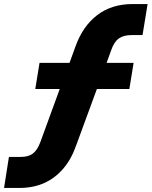

<svg xmlns="http://www.w3.org/2000/svg" viewBox="-76 -736 748 947"><path d="M-56 191 -32 38H26Q64 38 86 21.5Q108 5 123 -35L235 -342L252 -297H98L119 -426H295L256 -396L296 -506Q332 -607 403.5 -661.5Q475 -716 578 -716H652L627 -563H573Q534 -563 510.5 -546.5Q487 -530 473 -490L439 -396L421 -426H583L562 -297H380L418 -341L299 -17Q275 51 234.5 97.5Q194 144 140.5 167.5Q87 191 19 191Z"/></svg>

Font: Nunito Sans 7pt Black
Style: Italic
Weight: 900
Italic angle: -9°
Version: Version 3.101;gftools[0.9.27]